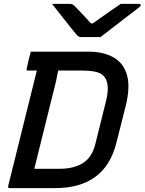

<svg xmlns="http://www.w3.org/2000/svg" viewBox="-20 -965 742 985"><path d="M577 -232Q519 0 263 0H30Q19 0 22 -11Q57 -151 94 -301Q131 -451 169 -603H125Q113 -603 117 -614Q122 -637 127 -657.5Q132 -678 138 -700H433Q511 -700 562.5 -670.5Q614 -641 631.5 -580Q649 -519 625 -422ZM156 -99H283Q360 -99 407 -129.5Q454 -160 470 -230L524 -447Q547 -540 511 -576Q497 -591 469 -597Q441 -603 397 -603H279Q274 -585 271 -566.5Q268 -548 263 -530Q236 -422 209.5 -315Q183 -208 156 -99ZM496 -775H394Q387 -775 382 -778.5Q377 -782 366 -795Q357 -806 336.5 -831.5Q316 -857 292 -888Q268 -919 247 -945H336Q347 -945 351 -943Q355 -941 362 -935Q386 -911 447 -845H456Q501 -877 536 -901.5Q571 -926 599 -945H693Q703 -945 702 -938Q701 -934 696.5 -930Q692 -926 674 -912Q653 -896 619 -870Q585 -844 551.5 -818Q518 -792 496 -775Z"/></svg>

Font: Recursive Sn Lnr St Med
Style: Italic
Weight: 500
Italic angle: -15°
Version: Version 1.079;hotconv 1.0.112;makeotfexe 2.5.65598; ttfautoh